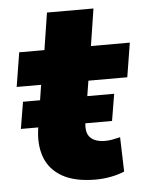

<svg xmlns="http://www.w3.org/2000/svg" viewBox="-49 -676 558 728"><g transform="rotate(-5 230.0 -312.5)"><path d="M286 11Q208 11 160 -16Q112 -43 94 -91.5Q76 -140 86 -204L111 -365H18L39 -495H135L157 -636H334L312 -495H460L439 -365H291L266 -210Q260 -169 278.5 -150.5Q297 -132 335 -132Q348 -132 362 -134.5Q376 -137 392 -141L396 -10Q373 0 344 5.5Q315 11 286 11ZM20 -205 37 -307H384L367 -205Z"/></g></svg>

Font: Nunito Sans 11pt Black
Style: Italic
Weight: 900
Italic angle: -9°
Version: Version 3.101;gftools[0.9.27]